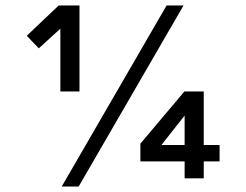

<svg xmlns="http://www.w3.org/2000/svg" viewBox="-20 -653 902 703"><path d="M494 -127 655 -318H726V-122H784V-62H726V0H656V-62H494ZM571 -122H656V-230ZM271 -633V-318H201V-548L122 -476L78 -522L195 -633ZM652 -633 268 30H206L590 -633Z"/></svg>

Font: TajawalTap Med
Style: Regular
Weight: 500
Designer: Boutros Fonts
Foundry: Created by Boutros International 2017
Version: Version 2.700